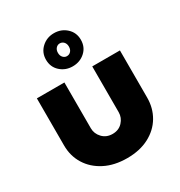

<svg xmlns="http://www.w3.org/2000/svg" viewBox="-183 -904 981 1045"><g transform="rotate(-30 307.0 -381.5)"><path d="M314 13Q234 13 174.5 -17.5Q115 -48 82.5 -100.5Q50 -153 50 -219V-515H223V-227Q223 -193 247.5 -167Q272 -141 311 -141Q350 -141 374 -167Q398 -193 398 -227V-515H572V-219Q572 -153 541 -100.5Q510 -48 452 -17.5Q394 13 314 13ZM307 -568Q262 -568 230 -597Q198 -626 198 -672Q198 -717 230 -746.5Q262 -776 307 -776Q353 -776 385 -746.5Q417 -717 417 -672Q417 -626 385 -597Q353 -568 307 -568ZM307 -632Q322 -632 332 -643Q342 -654 342 -672Q342 -690 332 -701Q322 -712 307 -712Q293 -712 283 -701Q273 -690 273 -672Q273 -654 283 -643Q293 -632 307 -632Z"/></g></svg>

Font: MuseoModerno ExtraBold
Style: Regular
Weight: 800
Designer: Pablo Cosgaya, Héctor Gatti, Marcela Romero, and the Authors of The MuseoModerno Project.
Foundry: Omnibus-Type Team
Version: Version 1.001